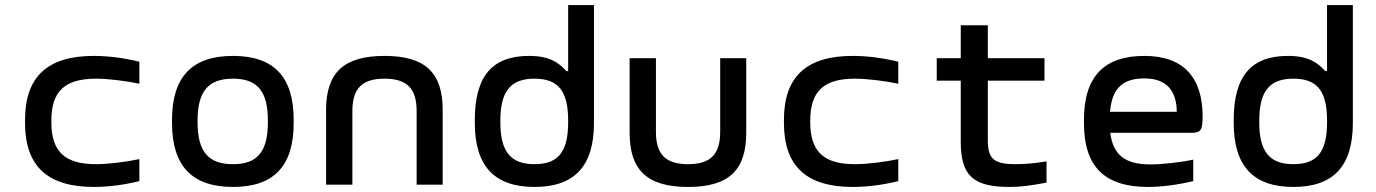

<svg xmlns="http://www.w3.org/2000/svg" viewBox="-20 -730 5440 759"><path d="M79 -256V-244C79 -72 169 9 351 9C409 9 470 1 531 -14V-101C480 -90 407 -81 360 -81C238 -81 183 -129 183 -247V-253C183 -371 238 -419 360 -419C407 -419 480 -410 531 -399V-486C470 -501 408 -509 351 -509C169 -509 79 -428 79 -256Z M660 -256V-244C660 -73 740 9 901 9C1062 9 1141 -73 1141 -244V-256C1141 -427 1062 -509 901 -509C740 -509 660 -427 660 -256ZM761 -247V-253C761 -370 804 -419 901 -419C997 -419 1039 -370 1039 -253V-247C1039 -130 997 -81 901 -81C804 -81 761 -130 761 -247Z M1269 -295V0H1373V-291C1373 -380 1411 -419 1500 -419C1589 -419 1627 -380 1627 -291V0H1730V-295C1730 -444 1660 -509 1500 -509C1340 -509 1269 -444 1269 -295Z M1857 -256V-244C1857 -73 1935 9 2093 9C2251 9 2328 -73 2328 -244V-710H2226V-449H2219C2187 -484 2151 -509 2071 -509C1928 -509 1857 -431 1857 -256ZM1958 -247V-253C1958 -370 1999 -419 2093 -419C2187 -419 2226 -370 2226 -253V-247C2226 -130 2187 -81 2093 -81C1999 -81 1958 -130 1958 -247Z M2469 -205C2469 -56 2540 9 2700 9C2860 9 2930 -56 2930 -205V-500H2827V-209C2827 -120 2789 -81 2700 -81C2611 -81 2573 -120 2573 -209V-500H2469Z M3079 -256V-244C3079 -72 3169 9 3351 9C3409 9 3470 1 3531 -14V-101C3480 -90 3407 -81 3360 -81C3238 -81 3183 -129 3183 -247V-253C3183 -371 3238 -419 3360 -419C3407 -419 3480 -410 3531 -399V-486C3470 -501 3408 -509 3351 -509C3169 -509 3079 -428 3079 -256Z M3994 -81C3912 -81 3885 -100 3885 -174V-411H4109V-500H3885V-630H3778V-500H3683V-411H3778V-169C3778 -33 3830 9 3971 9C4015 9 4052 4 4117 -8V-92C4069 -84 4029 -81 3994 -81Z M4734 -270C4734 -422 4660 -509 4504 -509C4344 -509 4265 -427 4265 -256V-244C4265 -71 4346 9 4519 9C4570 9 4634 1 4697 -14V-99C4653 -89 4574 -80 4528 -80C4428 -80 4380 -117 4369 -205H4692C4728 -205 4734 -218 4734 -270ZM4368 -288C4376 -380 4417 -420 4504 -420C4590 -420 4631 -373 4632 -288Z M4857 -256V-244C4857 -73 4935 9 5093 9C5251 9 5328 -73 5328 -244V-710H5226V-449H5219C5187 -484 5151 -509 5071 -509C4928 -509 4857 -431 4857 -256ZM4958 -247V-253C4958 -370 4999 -419 5093 -419C5187 -419 5226 -370 5226 -253V-247C5226 -130 5187 -81 5093 -81C4999 -81 4958 -130 4958 -247Z"/></svg>

Font: LT Wave Mono Medium
Style: Regular
Weight: 500
Designer: Daniel Lyons
Version: Version 2.5 (Glyphs App)